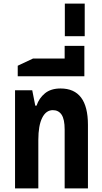

<svg xmlns="http://www.w3.org/2000/svg" viewBox="-20 -1052 570 1072"><path d="M64 0V-548H160L177 -462H184Q198 -504 231 -531Q264 -558 318 -558Q471 -558 471 -355V0H341V-329Q341 -386 324 -411.5Q307 -437 275 -437Q237 -437 215.5 -394Q194 -351 194 -271V0Z M79 -626V-685L164 -725H341V-796H451V-626Z M342 -850V-1032H453V-850Z"/></svg>

Font: Noto Sans Thai ExtCond
Style: Bold
Weight: 700
Width: 2
Designer: Monotype Design Team
Foundry: Monotype Imaging Inc.
Version: Version 2.002; ttfautohint (v1.8.4.7-5d5b)